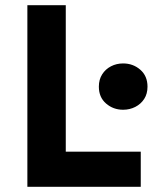

<svg xmlns="http://www.w3.org/2000/svg" viewBox="-20 -720 595 740"><path d="M85.5 0V-700H233.5V-135.5H522.5V0ZM454.5 -297Q416.5 -297 388.8 -321Q361 -345 361 -386Q361 -413.5 373.8 -433.5Q386.5 -453.5 407.8 -464.5Q429 -475.5 454.5 -475.5Q493 -475.5 520.8 -451.2Q548.5 -427 548.5 -386Q548.5 -358.5 535.8 -338.8Q523 -319 501.5 -308Q480 -297 454.5 -297Z"/></svg>

Font: Geologica Roman SemiBold
Style: Regular
Weight: 600
Designer: Sindre Bremnes, Frode Helland
Foundry: Monokrom Skriftforlag AS
Version: Version 1.010;gftools[0.9.28]